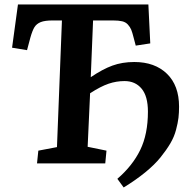

<svg xmlns="http://www.w3.org/2000/svg" viewBox="-20 -720 834 846"><path d="M148.9 -56.2 231 -71.8 252.9 -629.9H211.9Q177.7 -629.9 159.4 -622.6Q141.1 -615.2 131.8 -600.3Q122.6 -585.4 113.8 -554.2L99.1 -499L33.2 -509.8L59.1 -700.2H633.8L642.1 -528.8L578.1 -519L568.8 -554.2Q563 -577.6 558.1 -589.4Q553.2 -601.1 543.5 -611.8Q533.7 -622.6 518.3 -626.2Q502.9 -629.9 478 -629.9H390.1L379.9 -379.9Q431.6 -415 475.1 -430.9Q518.6 -446.8 571.8 -446.8Q662.1 -446.8 715.6 -395Q769 -343.3 769 -250Q769 -223.6 766.4 -200.9Q763.7 -178.2 755.6 -147.7Q747.6 -117.2 730.5 -88.1Q713.4 -59.1 687.5 -26.9Q661.6 5.4 620.1 39.3Q578.6 73.2 524.9 106L497.1 67.9Q564 10.3 597.9 -59.3Q631.8 -128.9 631.8 -228Q631.8 -295.9 604 -329.3Q576.2 -362.8 528.8 -362.8Q492.7 -362.8 458.3 -351.1Q423.8 -339.4 377 -309.1L366.2 -73.2L449.2 -56.2L443.8 0H143.1Z"/></svg>

Font: Literata Book
Style: Bold Italic
Weight: 700
Italic angle: -3°
Designer: Latin by Veronika Burian and Jose Scaglione. Greek by Irene Vlachou. Cyrillic by Vera Evstafieva
Foundry: TypeTogether
Version: Version 1.003;PS 001.003;hotconv 1.0.88;makeotf.lib2.5.64775